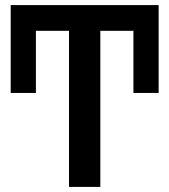

<svg xmlns="http://www.w3.org/2000/svg" viewBox="-20 -734 665 754"><path d="M374 0H251V-613H121V-369H22V-714H603V-369H504V-613H374Z"/></svg>

Font: Noto Sans Display Medium
Style: Regular
Weight: 500
Designer: Monotype Design Team
Foundry: Monotype Imaging Inc.
Version: Version 1.900